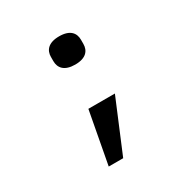

<svg xmlns="http://www.w3.org/2000/svg" viewBox="-155 -658 909 935"><g transform="rotate(-30 300.0 -191.0)"><path d="M192.5 144.2H273.8L396.3 -148.8H247.2ZM215.6 -435C215.6 -397 239 -367.2 300.1 -367.2C361.2 -367.2 384.2 -397 384.2 -435V-458.5C384.2 -496.1 361.2 -525.9 300.1 -525.9C239 -525.9 215.6 -496.1 215.6 -458.5Z"/></g></svg>

Font: Margiela Mono Medium
Style: Regular
Weight: 500
Designer: Mike Abbink, Paul van der Laan, Pieter van Rosmalen
Foundry: Bold Monday
Version: Version 2.003 2021